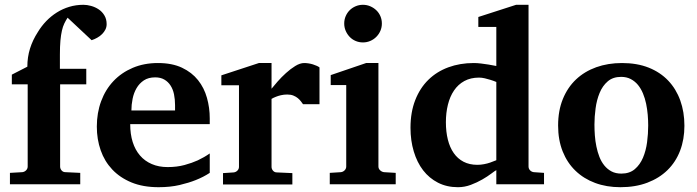

<svg xmlns="http://www.w3.org/2000/svg" viewBox="-20 -760 2874 792"><path d="M419.9 -660.2Q419.9 -648.4 414.8 -638.2Q409.7 -627.9 401.1 -619.4Q392.6 -610.8 381.3 -604.5Q370.1 -598.1 357.9 -594.2L258.8 -687Q251.5 -675.8 245.4 -663.3Q239.3 -650.9 235.4 -633.5Q231.4 -616.2 229.2 -592.3Q227.1 -568.4 227.1 -534.2V-476.1H335.9V-412.1H228V-73.2Q228 -64 234.1 -56.9Q240.2 -49.8 250 -49.8L311 -46.9V0H21V-46.9L71.8 -49.8Q81.1 -50.8 87.6 -57.4Q94.2 -64 94.2 -73.2V-412.1H28.8V-452.1L92.8 -484.9Q92.8 -524.4 103.8 -559.6Q114.7 -594.7 136.2 -627.9Q150.9 -652.3 170.7 -672.9Q190.4 -693.4 214.4 -708.5Q238.3 -723.6 265.9 -731.9Q293.5 -740.2 324.2 -740.2Q338.9 -740.2 355.7 -735.6Q372.6 -731 387 -721.4Q401.4 -711.9 410.6 -696.5Q419.9 -681.2 419.9 -660.2Z M702.1 -326.2Q702.1 -350.1 697.8 -371.1Q693.4 -392.1 683.3 -407.5Q673.3 -422.9 657.7 -431.9Q642.1 -440.9 620.1 -440.9Q592.3 -440.9 573.5 -428.5Q554.7 -416 543.2 -396.2Q531.7 -376.5 526.9 -352.1Q522 -327.6 522 -304.2H702.1ZM845.2 -46.9Q819.3 -29.8 787.1 -17.1Q759.3 -5.9 720.7 3.2Q682.1 12.2 634.3 12.2Q570.3 12.2 522.7 -7.3Q475.1 -26.9 443.1 -60.8Q411.1 -94.7 395.3 -140.1Q379.4 -185.5 379.4 -237.8Q379.4 -294.4 397.2 -342.5Q415 -390.6 448 -425.5Q481 -460.4 527.6 -480.2Q574.2 -500 631.3 -500Q689.9 -500 730.7 -480.7Q771.5 -461.4 796.9 -429.4Q822.3 -397.5 833.7 -356.4Q845.2 -315.4 845.2 -272V-248H517.1Q517.1 -207 527.3 -174.3Q537.6 -141.6 557.4 -118.7Q577.1 -95.7 606 -83.3Q634.8 -70.8 671.4 -70.8Q709.5 -70.8 741 -79.3Q772.5 -87.9 795.9 -98.6Q822.8 -111.3 845.2 -127Z M1230 -330.1Q1226.6 -335 1221.4 -341.8Q1216.3 -348.6 1208.7 -355Q1201.2 -361.3 1190.4 -365.7Q1179.7 -370.1 1165 -370.1Q1150.9 -370.1 1138.7 -367.2Q1126.5 -364.3 1118.2 -360.8Q1107.9 -356.9 1100.1 -352.1V-71.8Q1100.1 -63 1106.2 -55.9Q1112.3 -48.8 1122.1 -48.8L1186 -45.9V1H899.9V-45.9L943.8 -48.8Q953.1 -49.8 959.5 -56.4Q965.8 -63 965.8 -71.8V-408.2H893.1V-449.2L1047.9 -500H1100.1V-394Q1109.4 -405.8 1125.2 -423.8Q1141.1 -441.9 1159.7 -458.7Q1178.2 -475.6 1198 -487.8Q1217.8 -500 1234.9 -500Q1243.7 -500 1252.9 -498.5Q1262.2 -497.1 1270.8 -494.4Q1279.3 -491.7 1286.4 -488.5Q1293.5 -485.4 1297.9 -481.9V-330.1Z M1340.3 0V-46.9L1386.2 -49.8Q1395 -50.8 1401.6 -57.4Q1408.2 -64 1408.2 -73.2V-409.2H1344.2V-450.2L1490.2 -500H1541V-73.2Q1541 -64 1548.1 -57.4Q1555.2 -50.8 1564 -49.8L1612.3 -46.9V0ZM1555.2 -663.1Q1555.2 -647 1549.1 -632.8Q1543 -618.7 1532.2 -607.9Q1521.5 -597.2 1507.3 -591.1Q1493.2 -585 1477.1 -585Q1460.9 -585 1446.8 -591.1Q1432.6 -597.2 1422.4 -607.9Q1412.1 -618.7 1406 -632.8Q1399.9 -647 1399.9 -663.1Q1399.9 -679.2 1406 -693.4Q1412.1 -707.5 1422.4 -717.8Q1432.6 -728 1446.8 -734.1Q1460.9 -740.2 1477.1 -740.2Q1493.2 -740.2 1507.3 -734.1Q1521.5 -728 1532.2 -717.8Q1543 -707.5 1549.1 -693.4Q1555.2 -679.2 1555.2 -663.1Z M2027.3 -421.9Q2015.6 -426.8 2002.9 -430.7Q1992.2 -434.1 1979.7 -437Q1967.3 -439.9 1956.1 -439.9Q1921.4 -439.9 1895.5 -425.8Q1869.6 -411.6 1852.8 -386.7Q1835.9 -361.8 1827.6 -328.1Q1819.3 -294.4 1819.3 -255.9Q1819.3 -216.3 1827.4 -184.1Q1835.4 -151.9 1851.6 -128.7Q1867.7 -105.5 1892.1 -92.8Q1916.5 -80.1 1949.2 -80.1Q1962.9 -80.1 1976.8 -82.8Q1990.7 -85.4 2002 -89.4Q2015.1 -93.8 2027.3 -99.1ZM2027.3 0V-58.1Q2021.5 -55.2 2006.3 -43.7Q1991.2 -32.2 1969.7 -19.8Q1948.2 -7.3 1922.4 2.4Q1896.5 12.2 1869.1 12.2Q1823.2 12.2 1786.9 -6.3Q1750.5 -24.9 1725.3 -57.6Q1700.2 -90.3 1686.8 -135.3Q1673.3 -180.2 1673.3 -232.9Q1673.3 -297.4 1692.9 -347.2Q1712.4 -397 1747.1 -430.9Q1781.7 -464.8 1829.6 -482.4Q1877.4 -500 1934.1 -500Q1948.2 -500 1964.6 -498Q1981 -496.1 1995.1 -493.7Q2011.2 -491.2 2027.3 -487.8V-648.9H1953.1V-689.9L2108.9 -740.2H2160.2V-73.2Q2160.2 -64 2166.5 -57.4Q2172.9 -50.8 2182.1 -49.8L2224.1 -46.9V0Z M2653.8 -242.2Q2653.8 -263.2 2651.9 -286.4Q2649.9 -309.6 2645.3 -332Q2640.6 -354.5 2632.3 -374.5Q2624 -394.5 2611.6 -409.7Q2599.1 -424.8 2582 -433.8Q2564.9 -442.9 2542 -442.9Q2508.3 -442.9 2486.8 -424.3Q2465.3 -405.8 2453.4 -376.7Q2441.4 -347.7 2436.8 -313Q2432.1 -278.3 2432.1 -246.1Q2432.1 -224.6 2433.8 -201.2Q2435.5 -177.7 2440.2 -155.3Q2444.8 -132.8 2452.6 -112.8Q2460.4 -92.8 2472.9 -77.4Q2485.4 -62 2502.4 -53Q2519.5 -43.9 2543 -43.9Q2577.1 -43.9 2598.6 -62.3Q2620.1 -80.6 2632.3 -109.4Q2644.5 -138.2 2649.2 -173.3Q2653.8 -208.5 2653.8 -242.2ZM2803.2 -241.2Q2803.2 -185.1 2785.4 -138.4Q2767.6 -91.8 2733.4 -58.3Q2699.2 -24.9 2650.1 -6.3Q2601.1 12.2 2539.1 12.2Q2481.9 12.2 2434.8 -5.4Q2387.7 -22.9 2353.8 -55.7Q2319.8 -88.4 2301 -135.5Q2282.2 -182.6 2282.2 -242.2Q2282.2 -303.7 2301.8 -351.6Q2321.3 -399.4 2356.2 -432.4Q2391.1 -465.3 2439.5 -482.7Q2487.8 -500 2545.9 -500Q2607.9 -500 2655.8 -481Q2703.6 -461.9 2736.3 -427.5Q2769 -393.1 2786.1 -345.7Q2803.2 -298.3 2803.2 -241.2Z"/></svg>

Font: Charis SIL Am
Style: Bold
Weight: 700
Foundry: SIL International
Version: Version 5.000